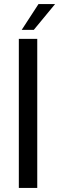

<svg xmlns="http://www.w3.org/2000/svg" viewBox="-20 -918 289 938"><path d="M72 -728H162V0H72ZM86 -772 168 -898H249L145 -772Z"/></svg>

Font: Murecho
Style: Regular
Weight: 400
Designer: Neil Summerour
Foundry: Positype
Version: Version 1.010; ttfautohint (v1.8.3)